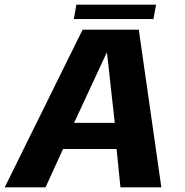

<svg xmlns="http://www.w3.org/2000/svg" viewBox="-44 -803 793 823"><path d="M-23.8 0H151.2L226.2 -164.4H455.7L472.3 0H647.6L550.9 -675.9H310.1ZM273.5 -276.3 413 -576.4H414.7L447.9 -276.3ZM272.4 -721.3H613.8L624.8 -782.9H283.5Z"/></svg>

Font: Anybody Thin
Style: Italic
Weight: 100
Italic angle: -10°
Designer: Tyler Finck
Foundry: Etcetera Type Company
Version: Version 1.114;gftools[0.9.25]